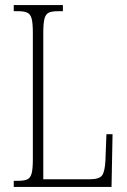

<svg xmlns="http://www.w3.org/2000/svg" viewBox="-20 -734 499 754"><path d="M34 0V-24H53Q76 -24 88 -30Q100 -36 104.5 -54Q109 -72 109 -108V-605Q109 -642 104.5 -660Q100 -678 87.5 -684Q75 -690 52 -690H34V-714H227V-690H207Q183 -690 171 -684Q159 -678 154.5 -660Q150 -642 150 -606V-30H332Q371 -30 381.5 -46Q392 -62 394 -104L398 -207H422L418 0Z"/></svg>

Font: Noto Serif Hebrew ExtraCondensed ExtraLight
Style: Regular
Weight: 200
Width: 2
Designer: Monotype Design Team
Foundry: Monotype Imaging Inc.
Version: Version 2.004; ttfautohint (v1.8.4.7-5d5b)